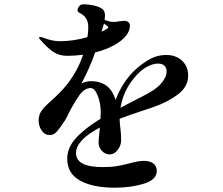

<svg xmlns="http://www.w3.org/2000/svg" viewBox="-20 -841 1040 894"><path d="M666 -333Q572 -302 537 -288Q537 -270 541 -240Q544 -218 544 -187Q544 -164 528 -143Q512 -122 491 -122Q470 -122 454.5 -138.5Q439 -155 439 -178Q439 -191 445 -247Q334 -189 334 -128Q334 -63 458 -63Q497 -63 524 -67.5Q551 -72 585 -81Q625 -92 650 -92Q677 -92 693.5 -80Q710 -68 710 -46Q710 -4 649.5 14.5Q589 33 514 33Q413 33 353 0Q293 -33 293 -102Q293 -154 334.5 -199Q376 -244 448 -288Q449 -298 449 -319Q449 -360 435 -395.5Q421 -431 402 -431Q374 -431 351 -399.5Q328 -368 300 -314Q290 -292 281 -278Q258 -243 244 -227.5Q230 -212 211 -212Q189 -212 174.5 -232.5Q160 -253 160 -280Q160 -305 172 -323Q184 -341 213 -367Q266 -414 293 -449Q341 -510 367 -586Q325 -581 293 -581Q255 -581 226.5 -600.5Q198 -620 166 -658Q162 -662 162 -666Q162 -669 166 -669Q171 -669 180 -666Q221 -649 262 -649Q285 -649 319 -653.5Q353 -658 387 -668Q391 -689 391 -715Q391 -759 356 -778Q354 -779 349.5 -781.5Q345 -784 343 -786.5Q341 -789 341 -793Q342 -804 349 -812.5Q356 -821 369 -821Q393 -821 419 -815Q445 -809 458 -798Q469 -788 469 -768Q469 -763 467 -749Q488 -739 510 -739Q523 -739 535 -742Q551 -744 559 -744Q570 -744 577.5 -738Q585 -732 585 -721Q585 -698 567 -675Q549 -652 514 -632Q473 -609 423 -597Q400 -529 359 -452Q381 -463 403 -463Q493 -463 518 -375Q544 -445 591 -497Q621 -530 663.5 -557.5Q706 -585 754 -585Q799 -585 827.5 -558.5Q856 -532 856 -489Q856 -437 808 -401Q760 -365 693 -342ZM453 -693Q469 -701 477 -706Q484 -710 484 -714Q484 -717 476 -723Q474 -725 464 -731ZM541 -339 554 -346 594 -367Q650 -395 674 -409Q714 -431 735 -458Q756 -485 756 -508Q756 -525 745.5 -535Q735 -545 716 -545Q691 -545 662.5 -529Q634 -513 607 -481Q554 -419 541 -339Z"/></svg>

Font: Shippori Mincho
Style: Bold
Weight: 700
Designer: FONTDASU
Foundry: FONTDASU / Google Inc. / but / Adobe
Version: Version 3.110; ttfautohint (v1.8.3)